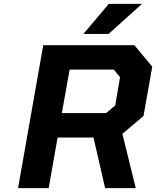

<svg xmlns="http://www.w3.org/2000/svg" viewBox="-20 -970 805 990"><path d="M410 -795 541 -950H712L540 -795ZM73 0 203 -737H673L765 -626L720 -372L611 -280L680 0H522L462 -261H277L231 0ZM299 -387H527L574 -426L599 -572L567 -611H339Z"/></svg>

Font: Tomorrow SemiBold
Style: Italic
Weight: 600
Italic angle: -10°
Designer: Tony de Marco, Monica Rizzolli
Foundry: Just in Type
Version: Version 2.002